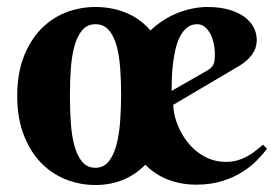

<svg xmlns="http://www.w3.org/2000/svg" viewBox="-20 -527 797 555"><path d="M481 -224.1Q481 -208.5 485.6 -190.2Q490.2 -171.9 499 -153.3Q507.8 -134.8 520.8 -117.9Q533.7 -101.1 550.5 -87.9Q567.4 -74.7 587.9 -66.9Q608.4 -59.1 632.8 -59.1Q650.4 -59.1 664.8 -63Q679.2 -66.9 692.1 -73.7Q705.1 -80.6 716.8 -89.6Q728.5 -98.6 740.2 -108.9L752 -97.2Q740.7 -82 723.1 -64Q705.6 -45.9 680.7 -30Q655.8 -14.2 622.6 -3.7Q589.4 6.8 546.9 6.8Q504.9 6.8 467 -7.3Q429.2 -21.5 399.9 -50.8Q371.1 -21.5 334.7 -6.8Q298.3 7.8 255.9 7.8Q210.9 7.8 169.9 -8.5Q128.9 -24.9 97.9 -57.1Q66.9 -89.4 48.3 -137.7Q29.8 -186 29.8 -250Q29.8 -314 48.3 -362.1Q66.9 -410.2 97.9 -442.4Q128.9 -474.6 169.9 -490.7Q210.9 -506.8 255.9 -506.8Q303.2 -506.8 344 -490.2Q384.8 -473.6 415 -439Q432.6 -455.6 452.6 -468.5Q472.7 -481.4 493.9 -489.7Q515.1 -498 536.9 -502.4Q558.6 -506.8 579.1 -506.8Q615.2 -506.8 642.1 -499Q668.9 -491.2 686.8 -478Q704.6 -464.8 713.4 -447.5Q722.2 -430.2 722.2 -411.1Q722.2 -388.2 709 -369.9Q695.8 -351.6 673.8 -337.9ZM330.1 -254.9Q330.1 -293.9 327.4 -330.3Q324.7 -366.7 316.9 -395Q309.1 -423.3 294.4 -440.2Q279.8 -457 255.9 -457Q231.9 -457 217.3 -439.2Q202.6 -421.4 194.8 -392.3Q187 -363.3 184.6 -326.2Q182.1 -289.1 182.1 -250Q182.1 -210.9 184.6 -173.6Q187 -136.2 194.8 -106.9Q202.6 -77.6 217.3 -59.8Q231.9 -42 255.9 -42Q279.8 -42 294.4 -60.5Q309.1 -79.1 316.9 -109.4Q324.7 -139.6 327.4 -177.7Q330.1 -215.8 330.1 -254.9ZM579.1 -323.2Q585.4 -327.1 589.6 -330.8Q593.8 -334.5 596.4 -339.6Q599.1 -344.7 600.1 -352.3Q601.1 -359.9 601.1 -371.1Q601.1 -383.3 598.4 -398.2Q595.7 -413.1 589.4 -426.3Q583 -439.5 573.2 -448.2Q563.5 -457 549.8 -457Q532.2 -457 519.8 -446.5Q507.3 -436 499.3 -419.4Q491.2 -402.8 486.6 -381.6Q481.9 -360.4 479.5 -338.9Q477.1 -317.4 476.6 -297.6Q476.1 -277.8 476.1 -264.2Z"/></svg>

Font: Berkshire Swash
Style: Regular
Weight: 700
Designer: Astigmatic (AOETI)
Foundry: Astigmatic (AOETI)
Version: Version 1.000